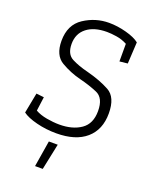

<svg xmlns="http://www.w3.org/2000/svg" viewBox="-160 -748 840 1055"><g transform="rotate(20 259.5 -220.5)"><path d="M460 -191Q460 -96 399 -43Q338 10 225 10Q165 10 109.5 -4Q54 -18 26 -39L49 -158L94 -153L83 -71Q111 -55 150.5 -48Q190 -41 225 -41Q302 -41 351 -75Q400 -109 400 -183Q400 -260 352 -280.5Q304 -301 247 -315Q187 -330 133 -361.5Q79 -393 79 -478Q79 -572 146 -616Q213 -660 292 -660Q341 -660 393 -646Q445 -632 471 -611L464 -485L417 -480V-583Q387 -599 354.5 -604Q322 -609 298 -609Q223 -609 180 -575Q137 -541 137 -481Q137 -421 176.5 -400.5Q216 -380 273 -366Q350 -346 405 -316Q460 -286 460 -191ZM255 66 223 219H178L203 66Z"/></g></svg>

Font: Zilla Slab Light
Style: Italic
Weight: 300
Italic angle: -6°
Designer: Typotheque.com
Foundry: Typotheque type foundry
Version: Version 1.1; 2017; ttfautohint (v1.6)